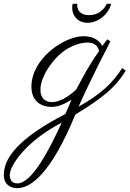

<svg xmlns="http://www.w3.org/2000/svg" viewBox="-187 -537 676 1002"><path d="M186 -17C177 4 167 30 154 58C-48 163 -167 266 -167 375C-167 433 -124 445 -96 445C-25 445 82 364 206 61C355 -30 417 -83 469 -168L451 -182C398 -101 342 -48 223 20C291 -134 388 -318 389 -321L373 -332L347 -297C335 -317 312 -348 248 -348C149 -348 -23 -232 -23 -85C-23 -4 33 21 82 21C114 21 152 6 186 -17ZM211 -70C169 -31 123 -4 84 -4C47 -4 24 -27 24 -69C24 -112 49 -168 94 -221C155 -294 227 -315 271 -315C311 -315 327 -290 330 -270C277 -197 247 -137 211 -70ZM-96 420C-126 420 -136 401 -136 375C-136 332 -60 205 135 103C71 244 -21 420 -96 420ZM393 -517H370C370 -517 347 -458 278 -458C208 -458 216 -517 216 -517H192C181 -462 215 -418 270 -418C324 -418 380 -462 393 -517Z"/></svg>

Font: Parisienne
Style: Regular
Weight: 400
Designer: Astigmatic (AOETI)
Foundry: Astigmatic (AOETI)
Version: Version 1.000